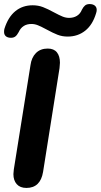

<svg xmlns="http://www.w3.org/2000/svg" viewBox="-21 -917 496 945"><path d="M45 -60Q45 -67 47 -83L129 -596Q134 -634 156 -656Q178 -678 214 -678Q244 -678 259 -659.5Q274 -641 274 -608Q274 -600 272 -582L191 -71Q178 8 109 8Q78 8 61.5 -10.5Q45 -29 45 -60ZM-1 -760Q-1 -770 1 -776Q19 -833 54.5 -862Q90 -891 140 -891Q167 -891 190.5 -882Q214 -873 245 -856Q271 -842 287 -835.5Q303 -829 319 -829Q341 -829 357.5 -839Q374 -849 382 -869Q389 -883 397.5 -890Q406 -897 420 -897Q436 -897 445.5 -889.5Q455 -882 455 -868Q455 -861 452 -852Q435 -795 398.5 -766Q362 -737 312 -737Q285 -737 262 -746Q239 -755 208 -772Q182 -786 166 -792.5Q150 -799 134 -799Q89 -799 71 -759Q63 -744 54.5 -737.5Q46 -731 33 -731Q17 -731 8 -738.5Q-1 -746 -1 -760Z"/></svg>

Font: SN Pro Bold
Style: Bold Italic
Weight: 700
Italic angle: -9°
Designer: Tobias Whetton
Foundry: Supernotes
Version: Version 1.003